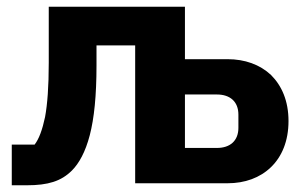

<svg xmlns="http://www.w3.org/2000/svg" viewBox="-20 -545 903 571"><path d="M15 -115H83C96 -132 106 -159 114 -197C121 -235 125 -287 125 -359V-525H530V-369H657C708 -369 753 -353 786 -322C818 -290 838 -245 838 -185C838 -125 818 -79 786 -48C753 -16 708 0 657 0H382V-410H267V-351C267 -260 260 -193 247 -143C234 -93 215 -59 194 -38C162 -6 123 6 60 6H15ZM625 -105C664 -105 689 -126 689 -165V-204C689 -243 664 -264 625 -264H530V-105Z"/></svg>

Font: Plexus Sans Bold
Style: Regular
Weight: 700
Version: Version 2.001;PS 002.001;hotconv 1.0.70;makeotf.lib2.5.58329